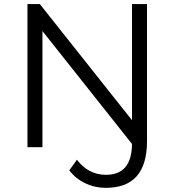

<svg xmlns="http://www.w3.org/2000/svg" viewBox="-20 -720 853 939"><path d="M114.3 0V-700H174.9L657.6 -91.6L638.2 0L155.6 -608.4H187.6V0ZM496.8 198.7Q443.8 198.7 397.1 176.4Q350.3 154.2 318.9 113.3L356.1 61.1Q382.3 96 418.1 115.5Q453.9 134.9 497.3 134.9Q562.4 134.9 594 96.4Q625.6 57.8 625.6 -20.1V-700H698.9V-28.3Q698.9 29.2 685.9 71.8Q672.9 114.5 647.7 142.7Q622.5 170.9 584.9 184.8Q547.2 198.7 496.8 198.7Z"/></svg>

Font: Montserrat Thin
Style: Regular
Weight: 100
Designer: Julieta Ulanovsky
Foundry: Julieta Ulanovsky
Version: Version 9.000